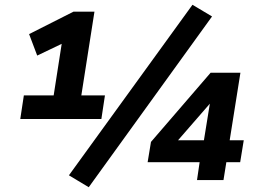

<svg xmlns="http://www.w3.org/2000/svg" viewBox="-20 -755 1082 805"><path d="M65 -256 80 -355H205L243 -599L299 -600L136 -522L102 -612L288 -706H376L321 -355H420L405 -256ZM352 30 269 -20 787 -735 869 -686ZM806 0 817 -75H599L613 -160L863 -450H988L943 -167H1002L987 -75H929L917 0ZM835 -167 863 -340H877L710 -148L708 -167Z"/></svg>

Font: Nunito Sans 9pt ExtraBold
Style: Italic
Weight: 800
Italic angle: -9°
Version: Version 3.101;gftools[0.9.27]